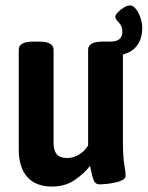

<svg xmlns="http://www.w3.org/2000/svg" viewBox="-20 -678 543 706"><path d="M172 8Q112 8 80.5 -27Q49 -62 49 -129V-495Q49 -525 102 -525H124Q177 -525 177 -495V-151Q177 -125 188.5 -111Q200 -97 227 -97Q250 -97 271 -110Q292 -123 304 -143V-495Q304 -525 357 -525H379Q432 -525 432 -495V-165Q432 -101 437 -73Q442 -45 442 -32Q442 -22 430.5 -16Q419 -10 402.5 -6.5Q386 -3 370.5 -1.5Q355 0 347 0Q331 0 325 -14Q319 -28 311 -68Q288 -38 253 -15Q218 8 172 8ZM383 -472 357 -525H383Q409 -525 419.5 -534.5Q430 -544 430 -560Q430 -582 417 -595Q404 -608 404 -617Q404 -623 413.5 -633Q423 -643 435.5 -650.5Q448 -658 458 -658Q470 -658 480.5 -644Q491 -630 497 -611Q503 -592 503 -576Q503 -526 473.5 -499Q444 -472 383 -472Z"/></svg>

Font: Asap Condensed SemiBold
Style: Regular
Weight: 600
Width: 3
Designer: Pablo Cosgaya
Foundry: Omnibus-Type
Version: Version 3.001; ttfautohint (v1.8.4.7-5d5b)